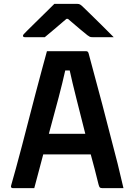

<svg xmlns="http://www.w3.org/2000/svg" viewBox="-20 -966 690 986"><path d="M156 0H45Q41 0 38 -3Q35 -6 37 -13Q47 -47 61.5 -100.5Q76 -154 93 -218Q110 -282 127.5 -351Q145 -420 162.5 -485.5Q180 -551 195 -607.5Q210 -664 221 -703H423Q432 -703 435 -692Q468 -571 505.5 -429Q543 -287 584 -126Q599 -65 614 0H504Q496 0 492.5 -3.5Q489 -7 486 -19Q476 -60 466 -98.5Q456 -137 446 -173H202Q192 -133 180 -90Q168 -47 156 0ZM315 -604Q302 -545 281 -465Q260 -385 231 -279H418Q392 -382 371.5 -463Q351 -544 338 -604ZM259 -946H378Q385 -946 391 -943Q397 -940 411 -926Q422 -916 447.5 -890.5Q473 -865 505 -834Q537 -803 564 -775H457Q446 -775 441.5 -777Q437 -779 429 -785Q415 -796 390 -817Q365 -838 329 -869H321Q287 -839 259.5 -816.5Q232 -794 210 -775H109Q98 -775 98 -782Q98 -786 101.5 -790Q105 -794 119 -808Q136 -825 162.5 -851Q189 -877 215.5 -903Q242 -929 259 -946Z"/></svg>

Font: Recursive Sn Lnr St SmB
Style: Regular
Weight: 600
Version: Version 1.079;hotconv 1.0.112;makeotfexe 2.5.65598; ttfautoh